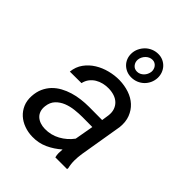

<svg xmlns="http://www.w3.org/2000/svg" viewBox="-223 -905 1034 1034"><g transform="rotate(45 293.5 -388.5)"><path d="M373 0Q369.1 -14.6 369.1 -28.8Q369.1 -43 370.6 -57.6Q335.9 -26.9 295.2 -8.3Q254.4 10.3 207 9.3Q173.8 8.8 144.3 -2Q114.7 -12.7 93 -32.2Q71.3 -51.8 59.3 -79.6Q47.4 -107.4 49.3 -142.6Q51.3 -176.8 63.2 -203.1Q75.2 -229.5 94.2 -249.3Q113.3 -269 138.2 -282.7Q163.1 -296.4 191.2 -304.9Q219.2 -313.5 249.3 -317.1Q279.3 -320.8 308.6 -320.8L409.2 -320.3L415.5 -362.3Q418.5 -387.2 411.9 -406.2Q405.3 -425.3 391.6 -438.5Q377.9 -451.7 358.2 -458.5Q338.4 -465.3 314.5 -465.8Q293.5 -466.3 273.2 -461.4Q252.9 -456.5 236.1 -446.3Q219.2 -436 207 -420.2Q194.8 -404.3 189.9 -382.3L101.6 -381.8Q106 -421.9 127.4 -451.4Q148.9 -481 180.4 -500.5Q211.9 -520 249.5 -529.5Q287.1 -539.1 323.2 -538.6Q363.3 -537.6 397.9 -525.9Q432.6 -514.2 457.3 -491.5Q481.9 -468.8 494.6 -436Q507.3 -403.3 502.9 -360.8L461.9 -115.2Q457.5 -88.4 457.3 -61.5Q457 -34.7 463.4 -8.3L462.4 0ZM224.1 -68.4Q271 -67.4 311.5 -89.6Q352.1 -111.8 379.4 -148.9L398.4 -256.3L322.8 -256.8Q295.9 -256.8 265.4 -253.4Q234.9 -250 208 -239.3Q181.2 -228.5 162.1 -208.5Q143.1 -188.5 139.2 -155.8Q136.7 -134.8 142.1 -118.7Q147.5 -102.5 159.2 -91.6Q170.9 -80.6 187.5 -74.7Q204.1 -68.8 224.1 -68.4ZM267.1 -684.6Q267.6 -705.6 276.4 -724.1Q285.2 -742.7 299.3 -756.6Q313.5 -770.5 332.3 -778.3Q351.1 -786.1 372.1 -786.1Q391.6 -786.1 408.2 -778.6Q424.8 -771 436.5 -758.3Q448.2 -745.6 454.6 -728.5Q460.9 -711.4 460.4 -692.4Q459.5 -671.4 451.2 -653.3Q442.9 -635.3 429 -621.8Q415 -608.4 396.5 -600.8Q377.9 -593.3 356.9 -593.3Q337.4 -593.3 320.8 -600.3Q304.2 -607.4 292 -619.6Q279.8 -631.8 273.2 -648.4Q266.6 -665 267.1 -684.6ZM314.9 -686Q313.5 -666.5 325.2 -651.9Q336.9 -637.2 357.4 -637.2Q368.2 -637.2 377.7 -641.6Q387.2 -646 394.8 -653.6Q402.3 -661.1 407 -670.9Q411.6 -680.7 413.1 -690.9Q414.1 -700.7 411.6 -709.7Q409.2 -718.8 403.8 -725.8Q398.4 -732.9 390.4 -737.3Q382.3 -741.7 372.1 -741.7Q360.8 -741.7 350.8 -737.1Q340.8 -732.4 333.3 -724.6Q325.7 -716.8 320.8 -706.8Q315.9 -696.8 314.9 -686Z"/></g></svg>

Font: Roboto Mono
Style: Italic
Weight: 400
Designer: Google
Version: Version 2.000985; 2015; ttfautohint (v1.3)